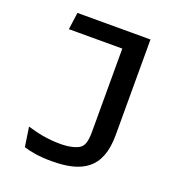

<svg xmlns="http://www.w3.org/2000/svg" viewBox="-134 -839 888 961"><g transform="rotate(20 310.0 -359.0)"><path d="M504 -220.5V-730H115L102.5 -639H387V-196C387 -147 378.5 -121.5 362.5 -109C347.5 -96.5 311 -84.5 259 -84.5C186.5 -84.5 135 -97 82 -112.5L97.5 -8.5C135.5 3 178 11.5 247.5 11.5C405.5 11.5 504 -40.5 504 -220.5Z"/></g></svg>

Font: Monaspace Argon Medium
Style: Regular
Weight: 500
Designer: Riley Cran & the Lettermatic Team
Foundry: Lettermatic
Version: Version 1.000 (Monaspace Argon)